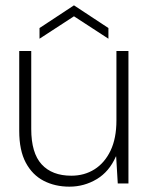

<svg xmlns="http://www.w3.org/2000/svg" viewBox="-20 -687 563 719"><path d="M240 12Q186 12 143.5 -10Q101 -32 76.5 -78Q52 -124 52 -197V-496H97V-204Q97 -114 136 -71.5Q175 -29 247 -29Q296 -29 334 -53Q372 -77 394 -123Q416 -169 416 -236V-496H461V0H421L415 -101H414Q389 -44 342 -16Q295 12 240 12ZM128 -542V-582L257 -667L386 -582V-542L257 -626Z"/></svg>

Font: DM Sans 28pt ExtraLight
Style: Regular
Weight: 250
Version: Version 4.004;gftools[0.9.30]